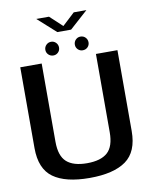

<svg xmlns="http://www.w3.org/2000/svg" viewBox="-99 -1000 860 1077"><g transform="rotate(-10 331.0 -461.0)"><path d="M324 4Q461 4 531 -46.2Q601 -96.5 601 -214.5V-675H478.5V-229Q478.5 -148.5 440.5 -114.2Q402.5 -80 324 -80Q246 -80 207.8 -114.2Q169.5 -148.5 169.5 -229V-675H47.5V-214.5Q47.5 -96.5 117.2 -46.2Q187 4 324 4ZM242.5 -708Q258.5 -708 269.8 -719.2Q281 -730.5 281 -746.5Q281 -763 269.8 -774.5Q258.5 -786 242.5 -786Q226 -786 214.5 -774.5Q203 -763 203 -746.5Q203 -730.5 214.5 -719.2Q226 -708 242.5 -708ZM409.5 -708Q426.5 -708 437.8 -719.2Q449 -730.5 449 -746.5Q449 -763 437.8 -774.5Q426.5 -786 409.5 -786Q393.5 -786 382.2 -774.5Q371 -763 371 -746.5Q371 -730.5 382.2 -719.2Q393.5 -708 409.5 -708ZM286.5 -833.5H365L468.5 -926.5H396.5L326 -861L255.5 -926.5H183Z"/></g></svg>

Font: Anybody Thin Medium
Style: Regular
Weight: 500
Version: Version 1.113;gftools[0.9.25]